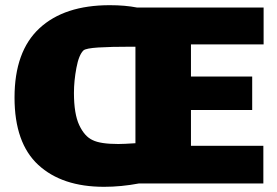

<svg xmlns="http://www.w3.org/2000/svg" viewBox="-20 -672 1067 740"><path d="M716 -501V-377H952V-248H716V-110H995V35H516Q447 48 381 48Q219 48 127.5 -36.5Q36 -121 36 -296Q36 -474 132 -563Q228 -652 403 -652Q462 -652 508 -643H996V-501ZM436 -117Q457 -117 502 -120V-492H488Q406 -492 359 -489Q312 -486 302 -478Q284 -461 274.5 -410.5Q265 -360 265 -314Q265 -233 285.5 -189.5Q306 -146 337 -132Q367 -117 436 -117Z"/></svg>

Font: Lalezar
Style: Bold
Weight: 700
Designer: Borna Izadpanah
Foundry: Borna Izadpanah
Version: Version 1.003;January 24, 2021;FontCreator 13.0.0.2683 64-bi